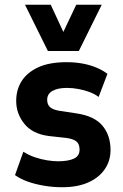

<svg xmlns="http://www.w3.org/2000/svg" viewBox="-20 -775 516 806"><path d="M241 11Q202 11 164 4.5Q126 -2 95.5 -13Q65 -24 43 -40L78 -138Q102 -123 127.5 -114.5Q153 -106 178 -102Q203 -98 224 -98Q266 -98 290 -109Q314 -120 314 -147Q314 -170 301 -181Q288 -192 258 -196L185 -204Q116 -213 82 -255.5Q48 -298 48 -351Q48 -398 70.5 -434Q93 -470 139.5 -492Q186 -514 260 -514Q295 -514 327.5 -508Q360 -502 386.5 -490.5Q413 -479 431 -465L394 -368Q377 -381 355 -389Q333 -397 308.5 -401.5Q284 -406 261 -406Q223 -406 200.5 -393.5Q178 -381 178 -356Q178 -335 191.5 -324Q205 -313 235 -309L301 -299Q376 -288 410 -247.5Q444 -207 444 -145Q444 -99 419 -63.5Q394 -28 349 -8.5Q304 11 241 11ZM181 -561 85 -755H193L246 -641L300 -755H407L311 -561Z"/></svg>

Font: Nunito Sans 7pt Condensed ExtraBold
Style: Regular
Weight: 800
Width: 3
Designer: Vernon Adams
Foundry: Vernon Adams
Version: Version 3.101;gftools[0.9.27]